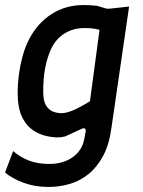

<svg xmlns="http://www.w3.org/2000/svg" viewBox="-30 -534 568 760"><path d="M161 206Q108 206 63.5 189.5Q19 173 -10 149L22 64Q51 89 85.5 102Q120 115 165 115Q220 115 258 88Q296 61 304 14L309 -13Q311 -22 306 -25Q301 -28 293 -24L228 6Q220 8 211.5 9Q203 10 195 10Q168 9 141 1Q114 -7 91 -26Q68 -45 54 -78.5Q40 -112 40 -165Q40 -202 45 -239.5Q50 -277 60 -313.5Q70 -350 86 -380Q119 -443 174.5 -478.5Q230 -514 301 -514Q328 -514 354 -511L391 -500Q398 -499 407 -500L481 -508L411 -27Q402 39 378 83.5Q354 128 320.5 155Q287 182 246.5 194Q206 206 161 206ZM213 -86Q231 -86 256 -96Q281 -106 326 -133L364 -416Q348 -420 334.5 -421.5Q321 -423 305 -423Q260 -423 225.5 -401.5Q191 -380 172 -340Q156 -304 148.5 -263Q141 -222 141 -171Q141 -134 152.5 -116Q164 -98 180.5 -92Q197 -86 213 -86Z"/></svg>

Font: Finlandica Medium
Style: Italic
Weight: 500
Italic angle: -8°
Designer: Niklas Ekholm, Juho Hiilivirta, Jaakko Suomalainen
Foundry: Helsinki Type Studio
Version: Version 1.063